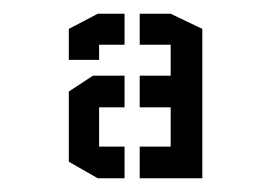

<svg xmlns="http://www.w3.org/2000/svg" viewBox="-20 -597 394 279"><path d="M80 -510V-555L122 -577H161V-532H124V-510ZM80 -464 115 -487H161V-441H124V-384H161V-338H122L80 -362ZM274 -555 228 -577H183V-532H228V-487H183V-441H228V-384H183V-338H274Z"/></svg>

Font: Wallpoet
Style: Regular
Weight: 400
Designer: Lars Berggren
Foundry: Lars Berggren
Version: Version 1.000